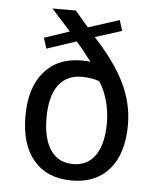

<svg xmlns="http://www.w3.org/2000/svg" viewBox="-49 -673 597 727"><g transform="rotate(5 250.0 -309.5)"><path d="M290 -537.1Q370.1 -451.2 407.2 -374.5Q444.3 -297.9 444.3 -216.8Q444.3 -107.4 393.1 -47.9Q341.8 11.7 250 11.7Q157.2 11.7 106 -47.9Q54.7 -107.4 54.7 -216.8Q54.7 -324.2 106 -384.3Q157.2 -444.3 248 -444.3Q261.7 -444.3 268.6 -443.8Q275.4 -443.4 282.2 -442.4Q268.6 -460 253.9 -478.5Q239.3 -497.1 223.6 -514.6L111.3 -477.5L98.6 -517.6L194.3 -549.8L121.1 -630.9H210L260.7 -571.3L378.9 -609.4L391.6 -569.3ZM321.3 -372.1Q307.6 -377 291 -379.9Q274.4 -382.8 254.9 -382.8Q196.3 -382.8 165.5 -340.3Q134.8 -297.9 134.8 -216.8Q134.8 -136.7 164.6 -93.8Q194.3 -50.8 250 -50.8Q304.7 -50.8 334.5 -93.8Q364.3 -136.7 364.3 -216.8Q364.3 -260.7 352.5 -302.2Q340.8 -343.8 321.3 -372.1Z"/></g></svg>

Font: BabelStone Xiangqi
Style: Regular
Weight: 400
Designer: Andrew West
Foundry: BabelStone
Version: Version 11.000 June 09, 2018